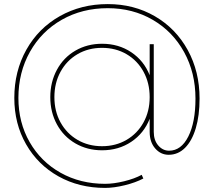

<svg xmlns="http://www.w3.org/2000/svg" viewBox="-20 -741 1046 939"><path d="M807 -4Q866 -4 901 -73.5Q936 -143 936 -259Q936 -385 880.5 -486Q825 -587 727 -644Q629 -701 507 -701Q382 -701 282.5 -644.5Q183 -588 126.5 -487.5Q70 -387 70 -262Q70 -142 125 -46Q180 50 276.5 104Q373 158 494 158Q536 158 587 145.5Q638 133 673 114L681 132Q643 152 590 165Q537 178 494 178Q367 178 266 121.5Q165 65 107.5 -35.5Q50 -136 50 -262Q50 -393 109 -498Q168 -603 272.5 -662Q377 -721 507 -721Q635 -721 737.5 -661.5Q840 -602 898 -496.5Q956 -391 956 -259Q956 -176 937.5 -114Q919 -52 885 -18Q851 16 805 16Q766 16 739 -15Q712 -46 712 -96V-160Q684 -89 622 -47.5Q560 -6 479 -6Q407 -6 349 -39.5Q291 -73 258.5 -132.5Q226 -192 226 -266Q226 -340 258.5 -400Q291 -460 349 -493.5Q407 -527 479 -527Q560 -527 622 -485.5Q684 -444 712 -373V-525H732V-96Q732 -55 754 -29.5Q776 -4 807 -4ZM246 -266Q246 -197 276 -142.5Q306 -88 359 -57Q412 -26 479 -26Q546 -26 599 -57Q652 -88 682 -142.5Q712 -197 712 -266Q712 -335 682 -390Q652 -445 599 -476Q546 -507 479 -507Q412 -507 359 -476Q306 -445 276 -390Q246 -335 246 -266Z"/></svg>

Font: Montserrat-Arabic Thin
Style: Regular
Weight: 250
Designer: Mohamed Gaber
Foundry: Kief Type Foundry
Version: Version 5.008